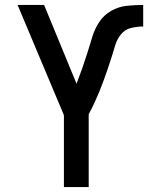

<svg xmlns="http://www.w3.org/2000/svg" viewBox="-20 -755 616 775"><path d="M238 0H338V-294Q350 -316 360.5 -338.5Q371 -361 380.5 -384Q390 -407 398.5 -430.5Q407 -454 415 -477.5Q423 -501 430.5 -524.5Q438 -548 445 -572Q452 -596 468 -616Q484 -636 508.5 -642Q533 -648 558 -648V-735Q525 -735 491.5 -731.5Q458 -728 428.5 -711Q399 -694 380.5 -666Q362 -638 352.5 -606Q343 -574 333 -542.5Q323 -511 312 -479.5Q301 -448 289 -417L158 -735H51L238 -290Z"/></svg>

Font: Iosevka Sparkle Medium
Style: Regular
Weight: 500
Designer: Belleve Invis
Foundry: Belleve Invis
Version: Version 4.5.0; ttfautohint (v1.8.3)